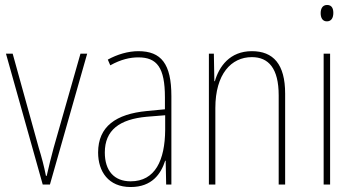

<svg xmlns="http://www.w3.org/2000/svg" viewBox="-20 -743 1428 773"><path d="M152 0H181L331 -527H304L196 -148C185 -108 177 -74 168 -35H165C157 -75 148 -109 136 -148L31 -527H4Z M537 -537C496 -537 452 -524 414 -503L424 -480C467 -504 504 -512 537 -512C612 -512 644 -471 644 -351V-303L571 -296C447 -284 375 -234 375 -129C375 -53 416 10 506 10C592 10 628 -43 645 -96H647L649 0H670V-356C670 -486 629 -537 537 -537ZM571 -273 645 -279V-220C644 -98 605 -13 506 -13C440 -13 402 -55 402 -129C402 -219 461 -263 571 -273Z M994 -537C905 -537 862 -475 845 -416H843L841 -527H821V0H847V-308C847 -445 911 -513 994 -513C1061 -513 1102 -468 1102 -359V0H1128V-366C1128 -485 1080 -537 994 -537Z M1297 -723C1277 -723 1271 -706 1271 -690C1271 -672 1278 -657 1296 -657C1314 -657 1322 -671 1322 -691C1322 -707 1317 -723 1297 -723ZM1309 -527H1283V0H1309Z"/></svg>

Font: Noto Sans Sinhala Condensed Thin
Style: Regular
Weight: 100
Width: 3
Designer: Jelle Bosma - Monotype Design Team
Foundry: Monotype Imaging Inc.
Version: Version 2.006